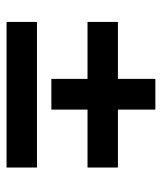

<svg xmlns="http://www.w3.org/2000/svg" viewBox="27 -560 505 600"><g transform="rotate(90 280.0 -260.5)"><path d="M323 -168H227V-281H49V-376H227V-493H323V-376H504V-281H323ZM504 -28H49V-123H504Z"/></g></svg>

Font: Storia Sans SemiBold
Style: Italic
Weight: 600
Italic angle: -13°
Designer: Campivisivi
Foundry: Accademia di Belle Arti di Urbino and students of MA course of Visual design
Version: Version 60.001;May 25, 2020;FontCreator 12.0.0.2522 64-bit